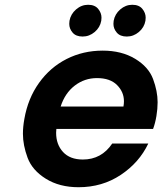

<svg xmlns="http://www.w3.org/2000/svg" viewBox="-20 -775 680 804"><path d="M326 -622Q298 -622 284 -638.5Q270 -655 270 -675Q270 -681 271 -688Q276 -716 298.5 -735.5Q321 -755 349 -755Q377 -755 391 -738Q405 -721 405 -701Q405 -695 404 -688Q399 -660 376.5 -641Q354 -622 326 -622ZM511 -622Q483 -622 469 -638.5Q455 -655 455 -675Q455 -681 456 -688Q461 -716 483.5 -735.5Q506 -755 534 -755Q562 -755 576 -738Q590 -721 590 -701Q590 -695 589 -688Q584 -660 561.5 -641Q539 -622 511 -622ZM635 -289Q630 -259 621 -235H216Q215 -227 215 -219Q215 -170 244 -138.5Q273 -107 327 -107Q405 -107 450 -174H601Q563 -94 485.5 -42.5Q408 9 309 9Q229 9 172 -26.5Q115 -62 95.5 -114.5Q76 -167 76 -215Q76 -244 82 -277Q97 -363 143.5 -428Q190 -493 259 -528Q328 -563 410 -563Q489 -563 545.5 -529Q602 -495 621 -444Q640 -393 640 -347Q640 -319 635 -289ZM497 -329Q499 -341 499 -351Q499 -390 470 -419Q441 -448 386 -448Q334 -448 293 -416.5Q252 -385 234 -329Z"/></svg>

Font: Fz Poppins SemBd
Style: Italic
Weight: 600
Italic angle: -10°
Designer: Ninad Kale (Devanagari), Jonny Pinhorn (Latin)
Foundry: Indian Type Foundry
Version: Vit hóa bi Vntype.Com & FontZin.Com